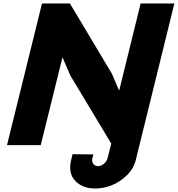

<svg xmlns="http://www.w3.org/2000/svg" viewBox="-20 -830 1017 1098"><path d="M977.1 -810.1 756.8 84Q744.6 133.8 705.8 172.1Q667 210.4 619.4 229.2Q571.8 248 524.9 248Q451.2 248 409.7 203.6Q368.2 159.2 387.2 84L395 51.8L514.2 53.2L508.8 71.8Q503.4 93.3 513.4 106.7Q523.4 120.1 541 120.1Q558.1 120.1 574.7 106.2Q591.3 92.3 596.2 70.8L616.2 -8.8L381.8 -398.9L337.9 -501H336.9L212.9 0H20L220.2 -810.1H379.9L620.1 -408.2L660.2 -314H662.1L784.2 -810.1Z"/></svg>

Font: Sinkin Sans 800 Black Italic
Style: Regular
Weight: 900
Italic angle: -112°
Designer: Keith Bates
Foundry: K-Type
Version: Sinkin Sans (version 1.0)  by Keith Bates   •   © 2014   www